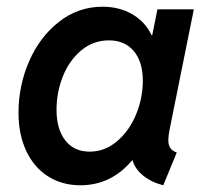

<svg xmlns="http://www.w3.org/2000/svg" viewBox="-20 -549 624 577"><path d="M35.6 -210.4Q35.6 -291.5 67.6 -365Q99.6 -438.5 157.5 -483.6Q215.3 -528.8 288.1 -528.8Q338.9 -528.8 377.7 -506.1Q416.5 -483.4 435.5 -443.4H437.5L453.1 -521H562.5L489.7 -159.7Q485.8 -140.1 485.8 -127.9Q485.8 -113.8 491.7 -104.5Q497.6 -95.2 511.2 -90.8L470.7 7.8Q435.5 -1 410.4 -21.2Q385.3 -41.5 378.4 -67.4H377.4Q314 7.8 221.7 7.8Q166.5 7.8 124.3 -19Q82 -45.9 58.8 -95.5Q35.6 -145 35.6 -210.4ZM409.2 -306.6Q409.2 -363.3 382.1 -395.5Q355 -427.7 307.1 -427.7Q260.7 -427.7 224.9 -398.2Q189 -368.7 169.4 -320.6Q149.9 -272.5 149.9 -218.8Q149.9 -160.6 176.3 -127Q202.6 -93.3 249.5 -93.3Q294.9 -93.3 331.5 -124.3Q368.2 -155.3 388.7 -204.6Q409.2 -253.9 409.2 -306.6Z"/></svg>

Font: Reddit Sans Vanilla SemiBold
Style: Italic
Weight: 600
Italic angle: -11.25°
Designer: Stephen Hutchings
Version: Version 1.013